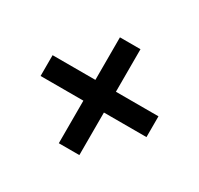

<svg xmlns="http://www.w3.org/2000/svg" viewBox="-102 -665 705 680"><g transform="rotate(30 250.5 -324.5)"><path d="M34 -367H467V-282H34ZM209 -541H293V-108H209Z"/></g></svg>

Font: Alexandria Medium
Style: Regular
Weight: 500
Designer: Mohamed Gaber
Foundry: Kief Type Foundry
Version: Version 5.100